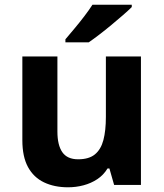

<svg xmlns="http://www.w3.org/2000/svg" viewBox="-20 -852 697 816"><path d="M579 -612V-66H465L445 -136H437Q420 -108 393.5 -90.5Q367 -73 335 -64.5Q303 -56 269 -56Q211 -56 167 -77Q123 -98 99 -142Q75 -186 75 -256V-612H224V-293Q224 -235 245 -205Q266 -175 312 -175Q358 -175 383.5 -196Q409 -217 419.5 -257Q430 -297 430 -355V-612ZM540 -822Q526 -808 503 -788Q480 -768 453.5 -746Q427 -724 401.5 -704.5Q376 -685 357 -672H258V-685Q274 -704 295.5 -729.5Q317 -755 338 -782.5Q359 -810 373 -832H540Z"/></svg>

Font: Noto Sans Malayalam UI
Style: Regular
Weight: 400
Designer: Jelle Bosma - Monotype Design Team
Foundry: Monotype Imaging Inc.
Version: Version 2.104